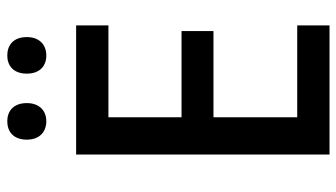

<svg xmlns="http://www.w3.org/2000/svg" viewBox="-224 -724 948 541"><g transform="rotate(-90 250.5 -454.0)"><path d="M127 -853C127 -816 150 -798 179 -798C207 -798 230 -816 230 -853C230 -891 207 -908 179 -908C150 -908 127 -891 127 -853ZM313 -853C313 -816 335 -798 364 -798C393 -798 416 -816 416 -853C416 -891 393 -908 364 -908C336 -908 313 -891 313 -853ZM449 0V-91H190V-327H433V-417H190V-623H449V-714H85V0Z"/></g></svg>

Font: Noto Sans Lao Looped SemiCondensed Medium
Style: Regular
Weight: 500
Width: 4
Designer: Mark Frömberg, Ben Mitchell
Foundry: The Fontpad Ltd
Version: Version 1.002